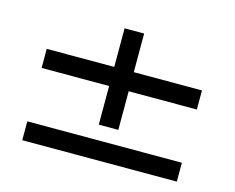

<svg xmlns="http://www.w3.org/2000/svg" viewBox="-84 -743 998 816"><g transform="rotate(15 414.5 -335.0)"><path d="M756 -451V-367H456V-197H370V-367H73V-451H370V-621H456V-451ZM73 -132H753V-49H73Z"/></g></svg>

Font: BioRhyme Expanded
Style: Regular
Weight: 400
Width: 7
Designer: Aoife Mooney
Foundry: Aoife Mooney Type
Version: Version 1.001